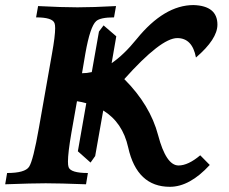

<svg xmlns="http://www.w3.org/2000/svg" viewBox="-30 -717 890 747"><path d="M630.9 9.8Q502.9 9.8 468.8 -143.1Q447.3 -240.7 371.6 -287.1L340.3 -109.9L322.3 -84.5L272.9 -128.4L305.7 -315.4Q288.6 -320.3 269.5 -323.2L247.6 -199.2Q234.4 -122.6 234.4 -88.4Q234.4 -73.7 236.8 -66.9Q244.6 -43.9 312 -43.9L304.7 0Q201.2 -3.9 147.9 -3.9Q96.7 -3.9 -9.8 0L-2.4 -43.9Q66.9 -43.9 83 -67.9Q99.1 -91.8 121.6 -220.7L172.4 -508.8Q184.6 -576.7 184.6 -607.4Q184.6 -620.6 182.1 -627Q173.8 -649.4 110.4 -649.4L118.2 -693.4Q210.9 -688.5 271.5 -688.5Q331.1 -688.5 421.4 -693.4L413.6 -649.4Q360.4 -649.4 344.2 -634.8Q320.8 -614.3 302.2 -509.3L289.1 -432.1Q308.1 -432.1 327.1 -436.5L355 -594.2L373 -618.2L422.4 -575.7L404.3 -471.2Q452.6 -504.4 501.5 -564.9Q608.9 -697.3 723.1 -697.3Q815.9 -694.3 815.9 -621.1Q815.9 -564.9 732.4 -493.2Q718.3 -568.8 659.7 -568.8Q596.2 -568.8 453.6 -409.2Q554.2 -308.6 585.2 -190.9Q616.2 -73.2 664.6 -73.2Q702.1 -73.2 749 -112.8L786.1 -75.2Q708 9.8 630.9 9.8Z"/></svg>

Font: Kelvinch
Style: Bold Italic
Weight: 700
Italic angle: -10°
Designer: Paul James Miller
Foundry: High-Logic / Made with FontCreator
Version: Version 3.30 September 23, 2016